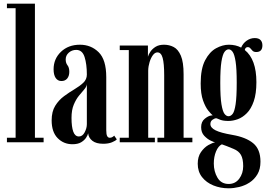

<svg xmlns="http://www.w3.org/2000/svg" viewBox="-20 -770 1456 1039"><path d="M17.5 0V-24.5H64.5V-725.5H17.5V-750H169V-24.5H216V0Z M372 10.5Q324.5 10.5 292 -22.5Q259.5 -55.5 259.5 -118.5Q259.5 -166.5 278.8 -197.5Q298 -228.5 326.5 -249.5Q355 -270.5 383.2 -287.2Q411.5 -304 430.8 -322.2Q450 -340.5 450 -366.5Q450 -422.5 437.8 -461.2Q425.5 -500 392.5 -500Q369 -500 352.2 -485Q335.5 -470 335.5 -448.5Q335.5 -429 345.2 -416.8Q355 -404.5 355 -381.5Q355 -359 343.8 -345.2Q332.5 -331.5 312.5 -331.5Q292.5 -331.5 281.2 -348.2Q270 -365 270 -395Q270 -451.5 310 -489.8Q350 -528 412.5 -528Q472.5 -528 513.8 -487.5Q555 -447 555 -352.5V-65.5Q555 -42.5 560 -33.5Q565 -24.5 574 -24.5Q582 -24.5 588.5 -28.5Q595 -32.5 598 -36L612 -16Q605.5 -8 586 0Q566.5 8 538.5 8Q500.5 8 480 -8Q459.5 -24 457 -48.5Q455 -39 446 -25Q437 -11 419.2 -0.2Q401.5 10.5 372 10.5ZM407 -31.5Q426.5 -31.5 438.2 -54Q450 -76.5 450 -98V-314.5Q448.5 -300.5 435.8 -286Q423 -271.5 407 -251.8Q391 -232 379 -203.2Q367 -174.5 367 -132Q367 -83.5 376.5 -57.5Q386 -31.5 407 -31.5Z M628 0V-24.5H677V-499H628V-523.5H780.5V-463Q783.5 -475 793.8 -490.2Q804 -505.5 822 -516.8Q840 -528 867.5 -528Q896 -528 920 -515.5Q944 -503 958.8 -468.5Q973.5 -434 973.5 -368V-24.5H1021V0H832V-24.5H868.5V-362.5Q868.5 -426.5 860.2 -456.5Q852 -486.5 832 -486.5Q818.5 -486.5 807.5 -471.8Q796.5 -457 789.5 -434.2Q782.5 -411.5 782 -388.5V-24.5H818V0Z M1217.5 249Q1173 249 1134.8 233.5Q1096.5 218 1073.2 188.2Q1050 158.5 1050 116Q1050 78 1067.5 53Q1085 28 1107.2 15.2Q1129.5 2.5 1144 0.5Q1138.5 -0.5 1120.2 -9Q1102 -17.5 1085.2 -35.2Q1068.5 -53 1068.5 -82Q1068.5 -111.5 1087.8 -127.2Q1107 -143 1122.5 -145Q1129 -146.5 1131 -146Q1123.5 -151.5 1107.8 -170.5Q1092 -189.5 1079 -225.5Q1066 -261.5 1066 -318.5Q1066 -398 1090 -443.8Q1114 -489.5 1149.2 -508.8Q1184.5 -528 1218.5 -528Q1256 -528 1285 -512.5Q1294.5 -535.5 1314.8 -549.8Q1335 -564 1358.5 -564Q1380 -564 1390 -553.2Q1400 -542.5 1400 -524.5Q1400 -488.5 1366.5 -488.5Q1353.5 -488.5 1346.8 -495.2Q1340 -502 1334.8 -508.5Q1329.5 -515 1320.5 -515Q1308 -515 1304.5 -499.5Q1367.5 -449 1367.5 -325.5Q1367.5 -263 1353.2 -222Q1339 -181 1316 -157.8Q1293 -134.5 1266.8 -125Q1240.5 -115.5 1216.5 -115.5Q1189 -115.5 1172.8 -121.5Q1156.5 -127.5 1153 -129.5Q1151.5 -130 1149.5 -130Q1141.5 -130 1130 -122Q1118.5 -114 1118.5 -98.5Q1118.5 -79 1146 -65Q1173.5 -51 1237.5 -40Q1310.5 -27.5 1350 5Q1389.5 37.5 1389.5 105Q1389.5 145.5 1373 173.2Q1356.5 201 1330.5 217.8Q1304.5 234.5 1274.5 241.8Q1244.5 249 1217.5 249ZM1216.5 -141Q1229 -141 1239 -153.8Q1249 -166.5 1255 -205.8Q1261 -245 1261 -323.5Q1261 -398 1255 -436.5Q1249 -475 1239.2 -489Q1229.5 -503 1217.5 -503Q1205 -503 1194.8 -489Q1184.5 -475 1178.2 -436Q1172 -397 1172 -321.5Q1172 -244 1178.5 -205.2Q1185 -166.5 1195 -153.8Q1205 -141 1216.5 -141ZM1217.5 225.5Q1253.5 225.5 1274.8 196.8Q1296 168 1296 129Q1296 90 1284 68.5Q1272 47 1243.5 35.5Q1227 28.5 1208 21Q1189 13.5 1180.5 11Q1161 20.5 1149 49.5Q1137 78.5 1137 115Q1137 158 1157 191.8Q1177 225.5 1217.5 225.5Z"/></svg>

Font: Imbue 50pt SemiBold
Style: Regular
Weight: 600
Designer: Tyler Finck
Foundry: Etcetera Type Company
Version: Version 1.102; ttfautohint (v1.8.3)